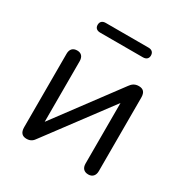

<svg xmlns="http://www.w3.org/2000/svg" viewBox="-160 -807 904 942"><g transform="rotate(30 292.0 -336.5)"><path d="M118 7C142 7 154 -5 164 -20L430 -376V-33C430 -8 443 7 468 7C491 7 505 -8 505 -33V-450C505 -481 491 -493 467 -493C443 -493 430 -481 420 -467L154 -110V-453C154 -479 141 -493 118 -493C94 -493 80 -479 80 -453V-37C80 -6 94 7 118 7ZM171 -625H413C432 -625 443 -635 443 -652C443 -670 432 -680 413 -680H171C152 -680 141 -670 141 -652C141 -635 152 -625 171 -625Z"/></g></svg>

Font: SN Pro Book
Style: Regular
Weight: 350
Designer: Tobias Whetton
Foundry: Supernotes
Version: Version 1.003;Glyphs 3.3 (3324)